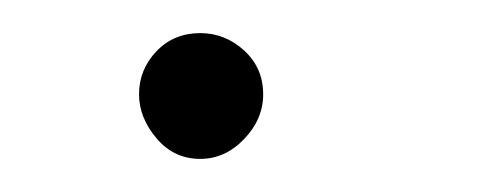

<svg xmlns="http://www.w3.org/2000/svg" viewBox="-20 -234 294 116"><path d="M101 -138Q85 -138 74.5 -150.5Q64 -163 64 -177Q64 -192 74.5 -203Q85 -214 101 -214Q116 -214 127.5 -203.5Q139 -193 139 -177Q139 -162 127.5 -150Q116 -138 101 -138Z"/></svg>

Font: Edu QLD Beginners
Style: Regular
Weight: 400
Designer: Tina and Corey Anderson
Foundry: Google for Education
Version: Version 1.001